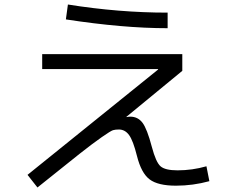

<svg xmlns="http://www.w3.org/2000/svg" viewBox="-20 -793 1040 851"><path d="M167 -553H788V-479L540 -275L541 -274Q551 -276 557 -276Q591 -276 611.5 -249Q632 -222 653 -142Q671 -74 691.5 -56Q712 -38 767 -38Q832 -38 895 -56L908 10Q835 30 760 30Q680 30 643 2Q606 -26 587 -102Q570 -170 552 -194.5Q534 -219 507 -219Q491 -219 481 -216Q471 -213 431.5 -185.5Q392 -158 333 -111.5Q274 -65 146 38L102 -18L681 -485L680 -487H167ZM272 -707 281 -773Q506 -737 723 -737V-668Q525 -668 272 -707Z"/></svg>

Font: Mplus 1p
Style: Regular
Weight: 400
Version: Version 1.061